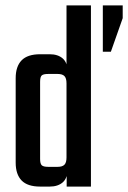

<svg xmlns="http://www.w3.org/2000/svg" viewBox="-20 -689 473 709"><path d="M359.7 -669H433.1V-622L389.4 -497.9H359.7ZM128.1 -228.2H37.9V-400.3Q37.9 -443.6 59.8 -466.2Q81.7 -488.7 128.2 -488.7H163.6Q194 -488.7 212 -472.8Q230 -456.9 230 -421.2V-348.6H225.6V-381.1Q225.6 -400.3 217.9 -408.1Q210.2 -415.9 193 -415.9H157.9Q140.1 -415.9 134.1 -410.4Q128.1 -404.9 128.1 -386.8ZM225.6 -669H315.8V0H226.2V-61.8L225.6 -67.4ZM37.9 -261.4H128.1V-102Q128.1 -84.7 134.1 -78.8Q140.1 -72.9 157.9 -72.9H193Q210.2 -72.9 217.9 -80.7Q225.6 -88.4 225.6 -107.6V-131.4L230 -130.7V-67.5Q230 -31.8 212 -15.9Q194 0 163.6 0H128.2Q81.7 0 59.8 -22.5Q37.9 -45.1 37.9 -88.5Z"/></svg>

Font: Teko Variable Light
Style: Regular
Weight: 300
Designer: Manushi Parikh, Jonny Pinhorn
Foundry: Indian Type Foundry
Version: Version 3.000